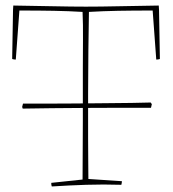

<svg xmlns="http://www.w3.org/2000/svg" viewBox="-20 -667 626 693"><path d="M167 6Q165 2 165 -7L278 -19Q278 -66 278.5 -121Q279 -176 279 -231Q279 -286 279 -330Q279 -370 279 -421Q279 -472 279.5 -525.5Q280 -579 278 -624Q229 -627 174.5 -628Q120 -629 50 -629L37 -452Q30 -452 24 -454V-458L27 -631L28 -647Q100 -646 170 -644.5Q240 -643 290 -643Q341 -643 411 -644.5Q481 -646 553 -647L554 -631L557 -458V-454Q551 -452 544 -452L531 -629Q461 -629 406.5 -628Q352 -627 301 -624Q300 -566 299 -486.5Q298 -407 298 -330Q298 -297 298 -254.5Q298 -212 298 -168Q298 -124 298.5 -85.5Q299 -47 299 -21L420 -13Q420 -8 418 0Q353 -2 291 0Q229 2 167 6ZM62 -275 60 -281 63 -293Q99 -293 148.5 -293Q198 -293 252.5 -293.5Q307 -294 359.5 -294.5Q412 -295 455 -295.5Q498 -296 524 -297L528 -291L525 -278Q481 -278 420 -278Q359 -278 293.5 -277.5Q228 -277 167 -276.5Q106 -276 62 -275Z"/></svg>

Font: Labrada Thin
Style: Regular
Weight: 100
Designer: Mercedes Jáuregui
Foundry: Omnibus-Type Team
Version: Version 1.000; ttfautohint (v1.8.4.7-5d5b)